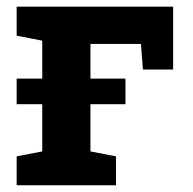

<svg xmlns="http://www.w3.org/2000/svg" viewBox="-20 -548 571 568"><path d="M29.3 0V-85.4L105 -100.1V-427.7L29.3 -442.4V-528.3H492.2V-342.3H402.8L397 -418H247.6V-100.1L323.2 -85.4V0ZM29.3 -239.7V-315.4H351.1V-239.7Z"/></svg>

Font: Roboto Slab LO
Style: Bold
Weight: 700
Designer: Google
Version: Version 2.000